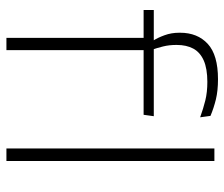

<svg xmlns="http://www.w3.org/2000/svg" viewBox="-72 -644 716 613"><g transform="rotate(90 286.5 -338.0)"><path d="M233.5 -675.5Q270 -675.5 297.8 -668.8Q325.5 -662 350.5 -651.5L355 -618.5Q327.5 -628.5 301.2 -635Q275 -641.5 242 -641.5Q199.5 -641.5 173.2 -629.8Q147 -618 135.5 -596.2Q124 -574.5 124 -544V-541.5Q124 -519.5 128.8 -500.2Q133.5 -481 139 -465.5L110 -463.5V-469Q101 -483 93 -504.8Q85 -526.5 85 -552V-554.5Q85 -610 120.5 -642.8Q156 -675.5 233.5 -675.5ZM101.5 0V-455H140.5V0ZM12.5 -438V-470.5H116.5H131.5H351.5L347 -438ZM454.5 0V-664H494.5V0Z"/></g></svg>

Font: Anek Latin ExtraLight
Style: Regular
Weight: 250
Designer: Yesha Goshar
Foundry: Ek Type
Version: Version 1.003